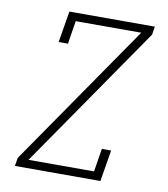

<svg xmlns="http://www.w3.org/2000/svg" viewBox="-82 -805 765 874"><g transform="rotate(10 300.0 -367.5)"><path d="M46 0 52 -38 507 -697H204L187 -590H144L168 -735H563L557 -697L102 -38H405L422 -145H465L441 0Z"/></g></svg>

Font: Iosevka Slab XLtExObl
Style: Regular
Weight: 200
Width: 7
Italic angle: -9°
Monospace: yes
Designer: Belleve Invis
Foundry: Belleve Invis
Version: Version 11.1.1; ttfautohint (v1.8.3)